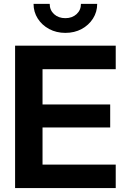

<svg xmlns="http://www.w3.org/2000/svg" viewBox="-20 -961 643 981"><path d="M57.1 0V-727.5H571.3V-607.4H197.3V-427.2H543V-309.6H197.3V-120.1H571.3V0ZM314 -793Q268.1 -793 231.2 -812.7Q194.3 -832.5 172.9 -866.2Q151.4 -899.9 151.4 -941.4H233.9Q233.9 -909.2 256.3 -888.7Q278.8 -868.2 314 -868.2Q348.6 -868.2 371.1 -888.7Q393.6 -909.2 393.6 -941.4H476.6Q476.6 -899.9 455.1 -866.2Q433.6 -832.5 397 -812.7Q360.4 -793 314 -793Z"/></svg>

Font: Inter Cardless Display
Style: Bold
Weight: 700
Designer: Rasmus Andersson
Foundry: rsms
Version: Version 4.001;git-9221beed3